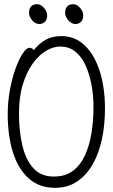

<svg xmlns="http://www.w3.org/2000/svg" viewBox="-20 -884 540 920"><path d="M341 -769Q322 -769 307 -787Q292 -805 292 -823Q292 -842 302 -853Q312 -864 331 -864Q348 -864 363.5 -846.5Q379 -829 379 -809Q379 -791 368.5 -780Q358 -769 341 -769ZM168 -769Q149 -769 134 -787Q119 -805 119 -823Q119 -842 129 -853Q139 -864 158 -864Q175 -864 190.5 -846.5Q206 -829 206 -809Q206 -791 195.5 -780Q185 -769 168 -769ZM142 -644Q167 -675 198 -693Q229 -711 273 -711Q340 -711 386.5 -666Q433 -621 458 -542.5Q483 -464 483 -363Q483 -286 468.5 -217.5Q454 -149 424 -96.5Q394 -44 349 -14Q304 16 243 16Q167 16 116.5 -30Q66 -76 41.5 -155.5Q17 -235 17 -337Q17 -396 27.5 -453Q38 -510 54.5 -555.5Q71 -601 89 -628Q107 -655 121 -655Q133 -655 142 -644ZM238 -38Q293 -38 329.5 -65.5Q366 -93 387.5 -140.5Q409 -188 418.5 -247.5Q428 -307 428 -371Q428 -423 419 -474Q410 -525 391.5 -567.5Q373 -610 342.5 -635.5Q312 -661 268 -661Q236 -661 201.5 -641Q167 -621 137.5 -580.5Q108 -540 89.5 -480Q71 -420 71 -339Q71 -259 86.5 -190Q102 -121 138.5 -79.5Q175 -38 238 -38Z"/></svg>

Font: Moon Stars Kai HW Light
Style: Regular
Weight: 300
Designer: GuiWonder
Version: Version 1.101